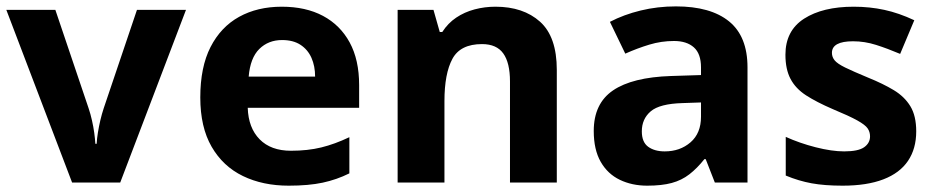

<svg xmlns="http://www.w3.org/2000/svg" viewBox="-20 -577 2955 607"><path d="M207.9 0 0 -545.8H155L260.1 -234.8Q266.2 -216.7 270.7 -196.6Q275.3 -176.5 277.9 -157.4Q280.5 -138.3 281.5 -122.3H285.5Q286.5 -139.3 289.6 -158.4Q292.7 -177.5 297.3 -197.1Q301.9 -216.7 307.9 -234.8L413 -545.8H568L360.1 0Z M870.8 -555.8Q946.7 -555.8 1001.1 -526.8Q1055.5 -497.8 1085.5 -442.8Q1115.4 -387.8 1115.4 -307.9V-236.2H763.2Q765.2 -172.8 800.8 -136.6Q836.5 -100.4 899.8 -100.4Q952.7 -100.4 995.7 -110.9Q1038.6 -121.4 1084.5 -143.3V-28.9Q1044.5 -9 1000.1 0.5Q955.7 10 892.8 10Q810.9 10 748 -20.5Q685 -51 649.1 -113Q613.2 -175 613.2 -268.9Q613.2 -364.8 645.6 -428.3Q678.1 -491.8 736 -523.8Q793.9 -555.8 870.8 -555.8ZM871.8 -450.4Q828.5 -450.4 799.8 -422.2Q771.2 -394 766.2 -334.8H976.2Q976.2 -368 964.7 -394.1Q953.1 -420.2 930 -435.3Q907 -450.4 871.8 -450.4Z M1546.3 -555.8Q1634.4 -555.8 1687.3 -508.4Q1740.3 -460.9 1740.3 -355.9V0H1592.3V-319.4Q1592.3 -378.5 1571.1 -408Q1550 -437.6 1503.8 -437.6Q1435.4 -437.6 1410.3 -391Q1385.1 -344.5 1385.1 -257.3V0H1237.1V-545.8H1350.4L1370.3 -475.8H1378.2Q1396.2 -503.8 1422.3 -521.3Q1448.3 -538.8 1480.3 -547.3Q1512.3 -555.8 1546.3 -555.8Z M2116.8 -556.8Q2226.6 -556.8 2284.9 -509.4Q2343.2 -462 2343.2 -364V0H2239.9L2211 -74H2207Q2184 -45 2159.5 -26Q2135 -7 2103.5 1.5Q2072 10 2026.1 10Q1978.1 10 1939.6 -8.5Q1901.1 -27 1879.1 -65.4Q1857.1 -103.9 1857.1 -162.8Q1857.1 -249.7 1918.1 -291.2Q1979.1 -332.7 2101.3 -336.7L2196.2 -339.7V-363.9Q2196.2 -407.2 2173.6 -427.3Q2151 -447.4 2110.8 -447.4Q2070.8 -447.4 2032.8 -435.9Q1994.8 -424.4 1956.8 -407.4L1908.2 -507.9Q1952 -530.8 2005.5 -543.8Q2058.9 -556.8 2116.8 -556.8ZM2137.9 -251.1Q2065.4 -249.1 2037.2 -225Q2009.1 -201 2009.1 -161.8Q2009.1 -127.6 2029.2 -113Q2049.3 -98.4 2081.5 -98.4Q2129.8 -98.4 2163 -127Q2196.2 -155.7 2196.2 -208.1V-253.1Z M2876.6 -161.8Q2876.6 -106.8 2850.6 -68.4Q2824.6 -29.9 2772.7 -10Q2720.7 10 2643.9 10Q2586.9 10 2545.9 2.5Q2504.9 -5 2464.1 -22V-144.3Q2507.9 -124.4 2558.8 -111.4Q2609.7 -98.4 2648.9 -98.4Q2693.2 -98.4 2711.9 -111.5Q2730.6 -124.7 2730.6 -145.9Q2730.6 -160 2723 -171.1Q2715.5 -182.2 2690.4 -196.2Q2665.4 -210.2 2612.4 -232.2Q2561.4 -254.2 2528.3 -275.6Q2495.2 -297.1 2479.2 -327.6Q2463.1 -358 2463.1 -404Q2463.1 -479.9 2522 -517.9Q2581 -555.8 2678.9 -555.8Q2729.8 -555.8 2775.8 -545.8Q2821.7 -535.9 2870.5 -513L2825.8 -406.6Q2785.9 -423.5 2749.8 -435Q2713.8 -446.5 2676.8 -446.5Q2643.4 -446.5 2626.7 -437.3Q2610.1 -428.2 2610.1 -410Q2610.1 -396.8 2618.6 -386.3Q2627.2 -375.7 2651.8 -363.6Q2676.4 -351.6 2724.4 -331.6Q2771.5 -312.6 2805.5 -292.1Q2839.6 -271.6 2858.1 -241.1Q2876.6 -210.7 2876.6 -161.8Z"/></svg>

Font: Noto Sans Hebrew
Style: Regular
Weight: 400
Designer: Monotype Design Team
Foundry: Monotype Imaging Inc.
Version: Version 2.003;January 10, 2023;FontCreator 14.0.0.2877 64-bi